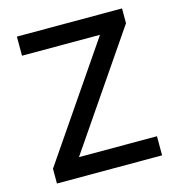

<svg xmlns="http://www.w3.org/2000/svg" viewBox="-108 -822 854 917"><g transform="rotate(-15 319.5 -363.5)"><path d="M61.1 0V-73.2L443.5 -632.8H57.9V-727.3H577.8V-654.1L195.3 -94.5H581V0Z"/></g></svg>

Font: Inter Zeller Medium
Style: Regular
Weight: 500
Designer: Rasmus Andersson; Joe Bland
Foundry: zeller
Version: Version 3.015;git-dec3a8cb1